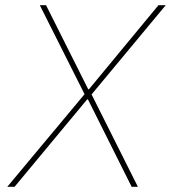

<svg xmlns="http://www.w3.org/2000/svg" viewBox="-20 -718 657 738"><path d="M510 0H486L318 -336H315L36 0H8L305 -356L133 -698H157L319 -375H322L589 -698H617L332 -355Z"/></svg>

Font: IBM Plex Mono Thin
Style: Italic
Weight: 100
Italic angle: -9°
Monospace: yes
Designer: Mike Abbink, Paul van der Laan, Pieter van Rosmalen
Foundry: Bold Monday
Version: Version 2.3